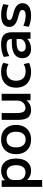

<svg xmlns="http://www.w3.org/2000/svg" viewBox="1320 -1890 780 3460"><g transform="rotate(-90 1710.0 -160.0)"><path d="M363 -530Q467 -530 525 -459Q583 -388 583 -260Q583 -132 525 -61Q467 10 363 10Q312 10 269.5 -8.5Q227 -27 198 -61H196V210H73V-520H190L191 -459H193Q223 -494 267 -512Q311 -530 363 -530ZM331 -430Q293 -430 262 -414Q231 -398 213.5 -370.5Q196 -343 196 -307V-213Q196 -178 213.5 -150Q231 -122 262 -106Q293 -90 331 -90Q395 -90 429 -134Q463 -178 463 -260Q463 -342 429 -386Q395 -430 331 -430Z M925 10Q845 10 785.5 -23Q726 -56 694 -117Q662 -178 662 -260Q662 -343 694 -403.5Q726 -464 785.5 -497Q845 -530 925 -530Q1006 -530 1065 -497Q1124 -464 1156.5 -403.5Q1189 -343 1189 -260Q1189 -178 1156.5 -117Q1124 -56 1065 -23Q1006 10 925 10ZM925 -88Q992 -88 1029 -133Q1066 -178 1066 -260Q1066 -343 1029 -387.5Q992 -432 925 -432Q858 -432 821 -387.5Q784 -343 784 -260Q784 -178 821 -133Q858 -88 925 -88Z M1456 10Q1365 10 1322.5 -46Q1280 -102 1280 -220V-520H1403V-243Q1403 -165 1425 -128Q1447 -91 1495 -91Q1531 -91 1561.5 -110Q1592 -129 1609.5 -160.5Q1627 -192 1627 -230V-520H1750V0H1633L1632 -70H1630Q1596 -30 1554 -10Q1512 10 1456 10Z M2145 10Q2055 10 1991.5 -22Q1928 -54 1894 -114.5Q1860 -175 1860 -260Q1860 -345 1894 -405.5Q1928 -466 1991.5 -498Q2055 -530 2145 -530Q2190 -530 2229.5 -521.5Q2269 -513 2307 -493L2286 -397Q2251 -415 2218.5 -423.5Q2186 -432 2153 -432Q2073 -432 2029 -387Q1985 -342 1985 -260Q1985 -178 2029 -133Q2073 -88 2153 -88Q2186 -88 2218.5 -96.5Q2251 -105 2286 -123L2307 -27Q2269 -8 2229.5 1Q2190 10 2145 10Z M2558 10Q2480 10 2435.5 -32.5Q2391 -75 2391 -148Q2391 -239 2462 -288Q2533 -337 2664 -337H2737Q2737 -389 2710 -410.5Q2683 -432 2618 -432Q2568 -432 2522.5 -420Q2477 -408 2429 -382L2414 -482Q2463 -506 2516.5 -518Q2570 -530 2633 -530Q2715 -530 2764.5 -510Q2814 -490 2836.5 -445.5Q2859 -401 2859 -328V0H2742L2741 -60H2739Q2712 -29 2661 -9.5Q2610 10 2558 10ZM2602 -86Q2639 -86 2670 -99.5Q2701 -113 2719 -136Q2737 -159 2737 -188V-251H2682Q2596 -251 2552.5 -228.5Q2509 -206 2509 -160Q2509 -126 2533 -106Q2557 -86 2602 -86Z M3160 10Q3105 10 3052.5 -1Q3000 -12 2957 -32L2975 -129Q3022 -109 3068 -98.5Q3114 -88 3158 -88Q3209 -88 3234 -102.5Q3259 -117 3259 -146Q3259 -164 3250 -176Q3241 -188 3218.5 -197.5Q3196 -207 3155 -216Q3085 -233 3041 -255.5Q2997 -278 2976 -309Q2955 -340 2955 -382Q2955 -454 3010.5 -492Q3066 -530 3171 -530Q3223 -530 3272 -520.5Q3321 -511 3366 -491L3349 -395Q3306 -414 3262.5 -423Q3219 -432 3176 -432Q3127 -432 3103.5 -419.5Q3080 -407 3080 -380Q3080 -365 3089.5 -353Q3099 -341 3121 -332Q3143 -323 3180 -314Q3233 -302 3271.5 -286Q3310 -270 3334.5 -249Q3359 -228 3371 -202.5Q3383 -177 3383 -145Q3383 -71 3324.5 -30.5Q3266 10 3160 10Z"/></g></svg>

Font: M PLUS 2 Thin SemiBold
Style: Regular
Weight: 600
Version: Version 1.001